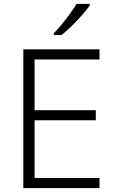

<svg xmlns="http://www.w3.org/2000/svg" viewBox="-20 -968 593 988"><path d="M492 0H100V-714H492V-662H158V-401H473V-349H158V-52H492ZM442 -940Q427 -919 402.5 -891Q378 -863 350 -835.5Q322 -808 297 -788H257V-797Q276 -816 298 -843Q320 -870 340.5 -898Q361 -926 374 -948H442Z"/></svg>

Font: Noto Sans Tamil Light
Style: Regular
Weight: 300
Designer: Jelle Bosma - Monotype Design Team
Foundry: Monotype Imaging Inc.
Version: Version 2.004; ttfautohint (v1.8.4.7-5d5b)